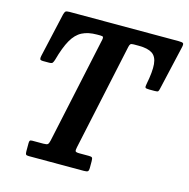

<svg xmlns="http://www.w3.org/2000/svg" viewBox="-109 -856 944 961"><g transform="rotate(15 363.0 -375.0)"><path d="M106 -20.5V-62Q106 -72 108.8 -75.5Q111.5 -79 121 -79H178Q196 -79 201 -83.5Q206 -88 209.5 -103.5L328.5 -658.5Q330.5 -668.5 328.2 -672.2Q326 -676 313 -676H296.5Q250.5 -676 219.5 -660Q188.5 -644 166.8 -605.8Q145 -567.5 126.5 -500Q123 -489 119.2 -483.5Q115.5 -478 101 -478H71Q56 -478 54 -483.5Q52 -489 54.5 -500.5L106 -728.5Q109 -741 113.5 -745.5Q118 -750 134 -750H700Q719.5 -750 723.5 -745.5Q727.5 -741 723.5 -724L671.5 -497Q669 -485 665.8 -481.5Q662.5 -478 647.5 -478H620.5Q602.5 -478 599.8 -482.2Q597 -486.5 600 -501Q613.5 -568.5 610 -606.8Q606.5 -645 583 -660.5Q559.5 -676 513 -676H487Q474 -676 470 -672Q466 -668 463.5 -656.5L345.5 -105.5Q342 -90 344.2 -84.5Q346.5 -79 365.5 -79H414.5Q428 -79 431.2 -74.8Q434.5 -70.5 434.5 -56.5V-23.5Q434.5 -7.5 429.5 -3.8Q424.5 0 409 0H124Q112 0 109 -4Q106 -8 106 -20.5Z"/></g></svg>

Font: Besley* Narrow Semi
Style: Italic
Weight: 600
Width: 4
Italic angle: -13°
Designer: Owen Earl
Foundry: indestructible type*
Version: Version 3.000; ttfautohint (v1.8.3)